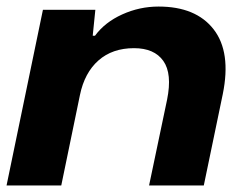

<svg xmlns="http://www.w3.org/2000/svg" viewBox="-36 -566 758 586"><path d="M-16 0 95 -536H255L247 -457H254Q284 -498 337 -522Q390 -546 448 -546Q562 -546 616 -476.5Q670 -407 644 -279L586 0H419L474 -262Q490 -341 462.5 -380Q435 -419 373 -419Q307 -419 264.5 -381.5Q222 -344 208 -276L151 0Z"/></svg>

Font: Mona Sans Expanded
Style: Bold Italic
Weight: 700
Width: 7
Italic angle: -11.7°
Designer: Deni Anggara
Foundry: GitHub
Version: Version 1.001;gftools[0.9.33]